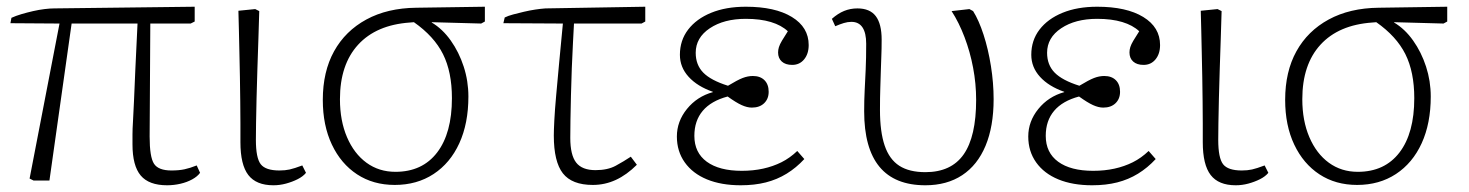

<svg xmlns="http://www.w3.org/2000/svg" viewBox="-20 -537 4368 571"><path d="M477 14Q423 14 398.5 -15Q374 -44 374 -108Q374 -121 374 -137Q374 -153 375.5 -176.5Q377 -200 378.5 -237Q380 -274 382.5 -330.5Q385 -387 389 -467H193L127 0H80L68 -6L157 -467L11 -468L14 -484Q27 -490 44 -495Q61 -500 78.5 -504Q96 -508 112.5 -510Q129 -512 141 -512L559 -517V-473L547 -467H427Q427 -426 426.5 -382.5Q426 -339 426 -296Q426 -253 425.5 -211Q425 -169 425 -131Q425 -70 438 -50Q451 -30 490 -30Q512 -30 528.5 -33.5Q545 -37 565 -45L575 -23Q567 -12 551.5 -3.5Q536 5 516.5 9.5Q497 14 477 14Z M793 14Q742 14 718.5 -16.5Q695 -47 695 -114Q695 -138 695 -169.5Q695 -201 694.5 -236Q694 -271 693.5 -307.5Q693 -344 692 -379.5Q691 -415 690.5 -447Q690 -479 689 -505L739 -510L751 -504Q750 -466 748.5 -422Q747 -378 745.5 -332.5Q744 -287 743 -245Q742 -203 741.5 -171Q741 -139 741 -121Q741 -67 755.5 -48.5Q770 -30 811 -30Q828 -30 841.5 -33Q855 -36 879 -45L890 -23Q881 -12 865 -4Q849 4 830.5 9Q812 14 793 14Z M1154 13Q1090 13 1042 -18.5Q994 -50 967 -107Q940 -164 940 -240Q940 -324 973.5 -384.5Q1007 -445 1069.5 -479Q1132 -513 1218 -514L1422 -517V-473L1411 -467L1264 -471V-470Q1296 -451 1320.5 -416.5Q1345 -382 1359 -339Q1373 -296 1373 -250Q1373 -170 1346 -111Q1319 -52 1269.5 -19.5Q1220 13 1154 13ZM1156 -26Q1236 -26 1280 -83.5Q1324 -141 1324 -245Q1324 -323 1297.5 -376Q1271 -429 1211 -471L1199 -470Q1099 -463 1045 -404Q991 -345 991 -242Q991 -178 1012 -129Q1033 -80 1070 -53Q1107 -26 1156 -26Z M1743 13Q1681 13 1654 -21.5Q1627 -56 1627 -134Q1627 -148 1628.5 -178.5Q1630 -209 1634 -253Q1638 -297 1643 -351.5Q1648 -406 1654 -467L1477 -468L1481 -485Q1491 -490 1506 -494Q1521 -498 1538 -502Q1555 -506 1571.5 -508.5Q1588 -511 1602 -512L1899 -517V-473L1888 -467H1687Q1686 -445 1684 -410Q1682 -375 1680.5 -334Q1679 -293 1678 -253Q1677 -213 1676.5 -179.5Q1676 -146 1676 -127Q1676 -76 1693.5 -53.5Q1711 -31 1751 -31Q1787 -31 1811 -44Q1835 -57 1856 -71L1874 -47Q1844 -17 1811.5 -2Q1779 13 1743 13Z M2183 14Q2125 14 2082.5 -3.5Q2040 -21 2016.5 -54Q1993 -87 1993 -131Q1993 -176 2023 -213Q2053 -250 2100 -263V-264Q2054 -280 2028 -308.5Q2002 -337 2002 -374Q2002 -417 2026.5 -449Q2051 -481 2095 -499Q2139 -517 2198 -517Q2285 -517 2335 -486.5Q2385 -456 2385 -403Q2385 -377 2371.5 -360.5Q2358 -344 2336 -344Q2316 -344 2305 -354Q2294 -364 2294 -381Q2294 -389 2296.5 -397Q2299 -405 2305.5 -416Q2312 -427 2323 -444Q2304 -462 2272.5 -471.5Q2241 -481 2198 -481Q2133 -481 2091 -453Q2049 -425 2049 -380Q2049 -344 2071.5 -321Q2094 -298 2145 -282Q2173 -299 2188.5 -305Q2204 -311 2219 -311Q2241 -311 2253.5 -298.5Q2266 -286 2266 -264Q2266 -243 2252.5 -230Q2239 -217 2216 -217Q2202 -217 2185.5 -224.5Q2169 -232 2144 -250Q2095 -237 2070 -207.5Q2045 -178 2045 -133Q2045 -83 2082 -56Q2119 -29 2186 -29Q2220 -29 2249.5 -35.5Q2279 -42 2304 -54.5Q2329 -67 2351 -88L2372 -64Q2348 -38 2319.5 -20.5Q2291 -3 2257.5 5.5Q2224 14 2183 14Z M2732 14Q2641 14 2595.5 -41Q2550 -96 2550 -206Q2550 -239 2551.5 -268Q2553 -297 2554.5 -330Q2556 -363 2556 -407Q2556 -439 2545 -455.5Q2534 -472 2512 -472Q2501 -472 2489.5 -468.5Q2478 -465 2464 -459L2454 -481Q2472 -497 2490.5 -504.5Q2509 -512 2530 -512Q2567 -512 2584.5 -489Q2602 -466 2602 -419Q2602 -391 2601 -368.5Q2600 -346 2599.5 -324.5Q2599 -303 2598 -275.5Q2597 -248 2597 -210Q2597 -145 2611 -104Q2625 -63 2654.5 -44Q2684 -25 2732 -25Q2809 -25 2846 -78Q2883 -131 2883 -240Q2883 -288 2874 -335.5Q2865 -383 2848.5 -426.5Q2832 -470 2810 -504L2863 -510L2874 -504Q2891 -477 2905 -434Q2919 -391 2927 -340.5Q2935 -290 2935 -242Q2935 -161 2911 -103.5Q2887 -46 2841.5 -16Q2796 14 2732 14Z M3228 14Q3170 14 3127.5 -3.5Q3085 -21 3061.5 -54Q3038 -87 3038 -131Q3038 -176 3068 -213Q3098 -250 3145 -263V-264Q3099 -280 3073 -308.5Q3047 -337 3047 -374Q3047 -417 3071.5 -449Q3096 -481 3140 -499Q3184 -517 3243 -517Q3330 -517 3380 -486.5Q3430 -456 3430 -403Q3430 -377 3416.5 -360.5Q3403 -344 3381 -344Q3361 -344 3350 -354Q3339 -364 3339 -381Q3339 -389 3341.5 -397Q3344 -405 3350.5 -416Q3357 -427 3368 -444Q3349 -462 3317.5 -471.5Q3286 -481 3243 -481Q3178 -481 3136 -453Q3094 -425 3094 -380Q3094 -344 3116.5 -321Q3139 -298 3190 -282Q3218 -299 3233.5 -305Q3249 -311 3264 -311Q3286 -311 3298.5 -298.5Q3311 -286 3311 -264Q3311 -243 3297.5 -230Q3284 -217 3261 -217Q3247 -217 3230.5 -224.5Q3214 -232 3189 -250Q3140 -237 3115 -207.5Q3090 -178 3090 -133Q3090 -83 3127 -56Q3164 -29 3231 -29Q3265 -29 3294.5 -35.5Q3324 -42 3349 -54.5Q3374 -67 3396 -88L3417 -64Q3393 -38 3364.5 -20.5Q3336 -3 3302.5 5.5Q3269 14 3228 14Z M3655 14Q3604 14 3580.5 -16.5Q3557 -47 3557 -114Q3557 -138 3557 -169.5Q3557 -201 3556.5 -236Q3556 -271 3555.5 -307.5Q3555 -344 3554 -379.5Q3553 -415 3552.5 -447Q3552 -479 3551 -505L3601 -510L3613 -504Q3612 -466 3610.5 -422Q3609 -378 3607.5 -332.5Q3606 -287 3605 -245Q3604 -203 3603.5 -171Q3603 -139 3603 -121Q3603 -67 3617.5 -48.5Q3632 -30 3673 -30Q3690 -30 3703.5 -33Q3717 -36 3741 -45L3752 -23Q3743 -12 3727 -4Q3711 4 3692.5 9Q3674 14 3655 14Z M4016 13Q3952 13 3904 -18.5Q3856 -50 3829 -107Q3802 -164 3802 -240Q3802 -324 3835.5 -384.5Q3869 -445 3931.5 -479Q3994 -513 4080 -514L4284 -517V-473L4273 -467L4126 -471V-470Q4158 -451 4182.5 -416.5Q4207 -382 4221 -339Q4235 -296 4235 -250Q4235 -170 4208 -111Q4181 -52 4131.5 -19.5Q4082 13 4016 13ZM4018 -26Q4098 -26 4142 -83.5Q4186 -141 4186 -245Q4186 -323 4159.5 -376Q4133 -429 4073 -471L4061 -470Q3961 -463 3907 -404Q3853 -345 3853 -242Q3853 -178 3874 -129Q3895 -80 3932 -53Q3969 -26 4018 -26Z"/></svg>

Font: Literata 18pt ExtraLight
Style: Regular
Weight: 250
Designer: Latin by Veronika Burian and Jose Scaglione. Greek by Irene Vlachou. Cyrillic by Vera Evstafieva.
Foundry: TypeTogether
Version: Version 3.103;gftools[0.9.29]